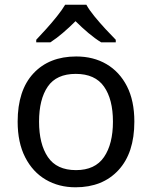

<svg xmlns="http://www.w3.org/2000/svg" viewBox="-20 -786 645 816"><path d="M551 -269Q551 -136 483.5 -63Q416 10 301 10Q230 10 174.5 -22.5Q119 -55 87 -117.5Q55 -180 55 -269Q55 -402 122 -474Q189 -546 304 -546Q377 -546 432.5 -513.5Q488 -481 519.5 -419.5Q551 -358 551 -269ZM146 -269Q146 -174 183.5 -118.5Q221 -63 303 -63Q384 -63 422 -118.5Q460 -174 460 -269Q460 -364 422 -418Q384 -472 302 -472Q220 -472 183 -418Q146 -364 146 -269ZM347 -766Q359 -744 381.5 -716.5Q404 -689 428.5 -662.5Q453 -636 472 -617V-606H410Q384 -622 356 -645.5Q328 -669 301 -696Q274 -669 247 -646Q220 -623 194 -606H134V-617Q153 -637 176.5 -663Q200 -689 222 -716.5Q244 -744 257 -766Z"/></svg>

Font: Noto Sans Palmyrene
Style: Regular
Weight: 400
Designer: Monotype Design Team
Foundry: Monotype Imaging Inc.
Version: Version 2.001; ttfautohint (v1.8.4.7-5d5b)